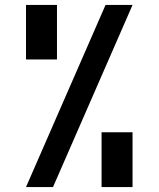

<svg xmlns="http://www.w3.org/2000/svg" viewBox="-20 -755 640 775"><path d="M85 -515V-735H210V-515ZM85 0 406 -735H515L194 0ZM390 0V-221H515V0Z"/></svg>

Font: Zed Mono Medium Extended
Style: Regular
Weight: 500
Width: 7
Monospace: yes
Designer: Belleve Invis
Foundry: Belleve Invis
Version: Version 1.0.0; ttfautohint (v1.8.4)